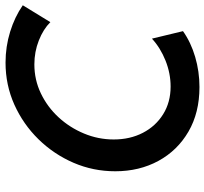

<svg xmlns="http://www.w3.org/2000/svg" viewBox="-44 -724 775 728"><g transform="rotate(-90 344.0 -360.5)"><path d="M377.4 7.8Q280.3 7.8 208.5 -33.9Q136.7 -75.7 97.4 -147.9Q58.1 -220.2 58.1 -311.5Q58.1 -395 90.3 -469.7Q122.6 -544.4 179.4 -602.5Q236.3 -660.6 310.8 -694.1Q385.3 -727.5 470.2 -727.5Q530.8 -727.5 587.4 -710Q644 -692.4 687.5 -662.1L623.5 -557.6Q596.7 -584.5 554 -601.3Q511.2 -618.2 463.4 -618.2Q404.8 -618.2 353.3 -593.5Q301.8 -568.8 262.7 -526.4Q223.6 -483.9 201.2 -429.9Q178.7 -376 178.7 -317.4Q178.7 -255.4 203.9 -206.8Q229 -158.2 274.4 -129.9Q319.8 -101.6 379.4 -101.6Q429.2 -101.6 477.5 -120.8Q525.9 -140.1 561 -172.4L589.4 -54.7Q547.4 -24.9 491.9 -8.5Q436.5 7.8 377.4 7.8Z"/></g></svg>

Font: Reddit Sans SemiBold
Style: Italic
Weight: 600
Italic angle: -11.25°
Designer: Stephen Hutchings
Version: Version 1.013